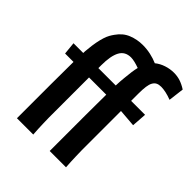

<svg xmlns="http://www.w3.org/2000/svg" viewBox="-211 -901 1032 1032"><g transform="rotate(45 305.0 -385.0)"><path d="M457 -500H563L557 -415L457 -423V-173Q457 -146 457 -124Q457 -102 458 -81.5Q459 -61 459.5 -41Q460 -21 462 0H338Q338 -85 338 -152Q338 -219 338 -270.5Q338 -322 338.5 -360.5Q339 -399 339 -429H208V-173Q208 -146 208 -124Q208 -102 209 -81.5Q210 -61 210.5 -41Q211 -21 213 0H89Q89 -159 89 -261Q89 -363 90 -429H26L19 -500H93Q93 -508 93.5 -514.5Q94 -521 95 -528Q98 -563 103 -588.5Q108 -614 114 -632.5Q120 -651 127 -663.5Q134 -676 142 -687Q169 -726 208 -741.5Q247 -757 289 -757Q320 -757 349.5 -750.5Q379 -744 404 -733Q426 -751 455 -760.5Q484 -770 513 -770Q539 -770 562 -762.5Q585 -755 610 -739L599 -650Q576 -659 555 -663.5Q534 -668 518 -668Q501 -668 489.5 -662.5Q478 -657 470.5 -644Q463 -631 460 -609Q457 -587 457 -554ZM208 -500H340Q341 -517 341.5 -531.5Q342 -546 344 -560Q349 -618 357 -650Q338 -657 321 -661Q304 -665 292 -665Q247 -665 227.5 -629Q208 -593 208 -522Z"/></g></svg>

Font: Cantora One
Style: Regular
Weight: 400
Designer: Pablo Impallari, Rodrigo Fuenzalida
Foundry: Pablo Impallari
Version: Version 1.002; ttfautohint (v0.8) -G 200 -r 50